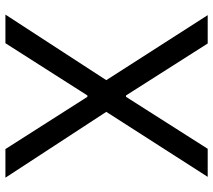

<svg xmlns="http://www.w3.org/2000/svg" viewBox="-58 -710 768 691"><g transform="rotate(90 325.5 -364.0)"><path d="M136 -728H34L268 -363L32 0H135L323 -295H328L516 0H619L382 -363L616 -728H515L328 -434H323Z"/></g></svg>

Font: Wafeq
Style: Regular
Weight: 400
Designer: Rasmus Andersson & Azza Alameddine
Foundry: Google & TypeTogether
Version: Version 3.000;FEAKit 1.0